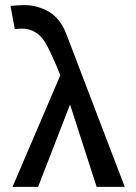

<svg xmlns="http://www.w3.org/2000/svg" viewBox="-20 -731 531 751"><path d="M358 0 233 -387Q222 -421 210.5 -450Q199 -479 187.5 -503.5Q176 -528 166 -549Q147 -586 122 -602.5Q97 -619 67 -619Q59 -619 52 -618.5Q45 -618 38 -617L21 -708Q35 -709 48.5 -710Q62 -711 75 -711Q126 -711 170.5 -685.5Q215 -660 239 -599L468 0ZM29 0 229 -467 269 -361 129 0Z"/></svg>

Font: Ysabeau SemiBold
Style: Regular
Weight: 600
Designer: Christian Thalmann (Catharsis Fonts)
Version: Version 2.000;gftools[0.9.27.dev2+g8671c4b]